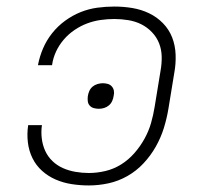

<svg xmlns="http://www.w3.org/2000/svg" viewBox="-20 -558 640 586"><path d="M251 8Q225 8 199 4Q173 0 150 -10Q127 -20 108.5 -36.5Q90 -53 79 -75.5Q68 -98 65 -124Q62 -150 66 -176H108Q105 -156 107.5 -135.5Q110 -115 118 -97.5Q126 -80 140 -66.5Q154 -53 172 -45Q190 -37 210.5 -33.5Q231 -30 251 -30Q276 -30 301.5 -36Q327 -42 349.5 -56Q372 -70 390 -90.5Q408 -111 421 -134.5Q434 -158 441 -182.5Q448 -207 452 -232L470 -342Q474 -364 473.5 -385.5Q473 -407 465.5 -426Q458 -445 443.5 -460Q429 -475 411 -484Q393 -493 371.5 -496.5Q350 -500 329 -500Q308 -500 287 -497Q266 -494 246 -486.5Q226 -479 207.5 -466.5Q189 -454 174.5 -437Q160 -420 151 -400.5Q142 -381 139 -360Q139 -359 139 -359Q139 -359 139 -359H96Q96 -359 96 -359.5Q96 -360 96 -360Q101 -386 111.5 -410.5Q122 -435 139 -456.5Q156 -478 178.5 -494.5Q201 -511 226 -521Q251 -531 277 -534.5Q303 -538 329 -538Q357 -538 384 -533.5Q411 -529 435 -517.5Q459 -506 477.5 -487Q496 -468 505.5 -443.5Q515 -419 516 -391Q517 -363 512 -336L494 -226Q489 -196 480 -167Q471 -138 455.5 -110.5Q440 -83 418 -59.5Q396 -36 368.5 -20.5Q341 -5 311 1.5Q281 8 251 8ZM282 -226Q274 -226 266.5 -228Q259 -230 254 -235.5Q249 -241 248 -248.5Q247 -256 248 -264Q249 -272 252.5 -280Q256 -288 262.5 -293.5Q269 -299 277.5 -301.5Q286 -304 294 -304Q301 -304 308.5 -302Q316 -300 321 -294.5Q326 -289 327.5 -281.5Q329 -274 327 -266Q326 -258 322.5 -250Q319 -242 312.5 -236.5Q306 -231 298 -228.5Q290 -226 282 -226Z"/></svg>

Font: Iosevka Curly XLtExObl
Style: Regular
Weight: 200
Width: 7
Italic angle: -9°
Monospace: yes
Designer: Belleve Invis
Foundry: Belleve Invis
Version: Version 11.0.1; ttfautohint (v1.8.3)